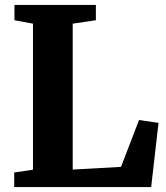

<svg xmlns="http://www.w3.org/2000/svg" viewBox="-20 -763 678 783"><path d="M38 0V-59.5L114.5 -71V-666.5L39 -680.5V-743H371V-680.5L276.5 -666.5V-71.5L473.5 -82.5L547 -273.5L626.5 -262L596.5 0Z"/></svg>

Font: Merriweather 28pt ExtraBold
Style: Regular
Weight: 800
Version: Version 2.100